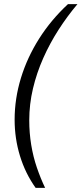

<svg xmlns="http://www.w3.org/2000/svg" viewBox="-20 -755 396 932"><path d="M153 157Q103 87 77 2Q51 -83 51 -174Q51 -276 81.5 -376Q112 -476 170 -567.5Q228 -659 310 -735H356Q307 -677 264.5 -611Q222 -545 190 -473Q158 -401 140 -325Q122 -249 122 -171Q122 -110 131.5 -52Q141 6 159 58.5Q177 111 199 157Z"/></svg>

Font: Archivo Condensed Light
Style: Italic
Weight: 300
Width: 3
Italic angle: -10°
Designer: Hector Gatti
Foundry: Omnibus-Type
Version: Version 2.001